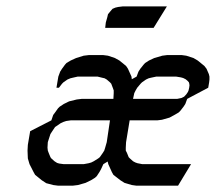

<svg xmlns="http://www.w3.org/2000/svg" viewBox="-20 -586 700 606"><path d="M66.9 -110.8 67.9 -128.9 75.2 -171.9 142.1 -206.1 147.9 -223.1 153.8 -231 163.1 -244.1 168 -249 181.2 -257.8 198.2 -266.1 222.2 -272 237.8 -273.9H337.9L338.9 -292V-300.8L335.9 -309.1L331.1 -321.8L327.1 -326.2L316.9 -335L310.1 -338.9L301.8 -340.8L288.1 -344.2H225.1L210 -340.8L202.1 -338.9L192.9 -335L180.2 -326.2L175.8 -321.8L166 -309.1H158.2L164.1 -344.2L169.9 -359.9L175.8 -369.1L185.1 -381.8L189.9 -387.2L203.1 -395L220.2 -402.8L244.1 -410.2L259.8 -412.1H306.2L320.8 -410.2L342.8 -402.8L356.9 -395L377.9 -377.9L383.8 -369.1L395 -344.2L396 -335.9L411.1 -344.2L417 -359.9L422.9 -369.1L433.1 -381.8L438 -387.2L450.2 -395L466.8 -402.8L492.2 -410.2L506.8 -412.1H554.2L567.9 -410.2L590.8 -402.8L604 -395L625 -377.9L631.8 -369.1L639.2 -352.1L641.1 -344.2V-335L640.1 -326.2L637.2 -309.1L570.8 -273.9L564.9 -257.8L559.1 -249L548.8 -235.8L543.9 -231L532.2 -224.1L515.1 -214.8L491.2 -208L476.1 -206.1H389.2L377.9 -137.2L377 -120.1V-110.8L380.9 -103L386.2 -89.8L390.1 -85.9L399.9 -77.1L407.2 -73.2L414.1 -70.8L429.2 -67.9H583L542 0H410.2L396 -2L373 -8.8L359.9 -17.1L337.9 -34.2L333 -43L321.8 -67.9L319.8 -76.2L306.2 -67.9L298.8 -51.8L293.9 -43L285.2 -29.8L279.8 -24.9L267.1 -17.1L250 -8.8L226.1 -2L210 0H163.1L147.9 -2L126 -7.8L111.8 -17.1L90.8 -34.2L85.9 -43L73.2 -67.9L67.9 -85.9ZM129.9 -120.1 130.9 -110.8 133.8 -103 139.2 -89.8 142.1 -85.9 151.9 -77.1 160.2 -71.8 167 -69.8 181.2 -67.9H244.1L259.8 -70.8L268.1 -73.2L275.9 -77.1L290 -85.9L294.9 -89.8L304.2 -103L309.1 -110.8L312 -120.1L316.9 -137.2L327.1 -206.1H203.1L189 -204.1L180.2 -201.2L170.9 -196.8L158.2 -188L153.8 -185.1L145 -171.9L139.2 -163.1L136.2 -153.8L130.9 -137.2ZM312 -498 314 -515.1 318.8 -532.2 320.8 -541 327.1 -548.8 335 -558.1 344.2 -562 353 -564 368.2 -565.9H506.8L464.8 -498ZM399.9 -273.9H539.1L548.8 -275.9L553.2 -276.9L561 -280.8L567.9 -288.1L573.2 -295.9L575.2 -300.8L577.1 -309.1L578.1 -316.9L577.1 -323.2L576.2 -326.2L571.8 -331.1L565.9 -335.9L558.1 -339.8L550.8 -341.8L536.1 -344.2H473.1L457 -340.8L449.2 -338.9L440.9 -335L428.2 -326.2L423.8 -321.8L413.1 -309.1L408.2 -300.8L403.8 -292ZM581.1 -405.8Z"/></svg>

Font: Petahja
Style: Italic
Weight: 400
Designer: T. Christopher White
Version: Version 1.1